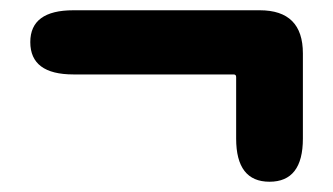

<svg xmlns="http://www.w3.org/2000/svg" viewBox="-20 -460 649 374"><path d="M505 -106Q440 -106 440 -190V-310Q440 -315 435 -315H123Q39 -315 39 -378Q39 -440 123 -440H486Q570 -440 570 -356V-190Q570 -106 505 -106Z"/></svg>

Font: Resource Han Rounded TW Heavy
Style: Regular
Weight: 900
Designer: Cyano Hao (round all glyphs); Ryoko NISHIZUKA 西塚涼子 (kana, bopomofo & ideographs); Paul D. Hunt (Latin, Greek & Cyrillic)
Foundry: Cyano Hao
Version: 0.990